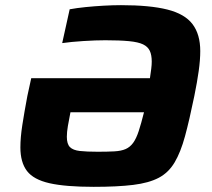

<svg xmlns="http://www.w3.org/2000/svg" viewBox="-20 -716 823 744"><path d="M343 8Q234 8 172 -6Q110 -20 84.5 -53.5Q59 -87 59 -145Q59 -183 66.5 -231.5Q74 -280 86 -344L101 -413H561Q564 -433 566 -449Q568 -465 568 -477Q568 -503 560.5 -519Q553 -535 534.5 -544Q516 -553 480 -556.5Q444 -560 388 -560Q351 -560 303.5 -557Q256 -554 221 -549L250 -680Q277 -685 311.5 -688.5Q346 -692 382 -694Q418 -696 449 -696Q561 -696 628.5 -679Q696 -662 726 -622.5Q756 -583 756 -518Q756 -484 750 -441Q744 -398 733 -344Q714 -251 697 -188.5Q680 -126 656.5 -86.5Q633 -47 595 -27Q557 -7 496 0.5Q435 8 343 8ZM359 -128Q397 -128 423.5 -129.5Q450 -131 467 -138.5Q484 -146 496 -162.5Q508 -179 517.5 -208Q527 -237 538 -281H253Q247 -251 243 -227.5Q239 -204 239 -186Q239 -158 251 -146Q263 -134 289 -131Q315 -128 359 -128Z"/></svg>

Font: Saira Expanded
Style: Bold Italic
Weight: 700
Width: 7
Italic angle: -12°
Designer: Hector Gatti with collaboration of the Omnibus-Type team
Foundry: Omnibus-Type
Version: Version 1.101